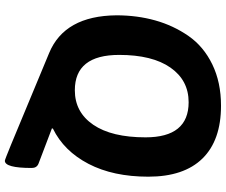

<svg xmlns="http://www.w3.org/2000/svg" viewBox="-88 -658 908 771"><g transform="rotate(90 365.5 -272.0)"><path d="M404 -706Q543 -706 616 -631.5Q689 -557 689 -414Q689 -273 637.5 -174Q586 -75 496 -31L495 -27L637 27Q654 34 654 54Q654 162 625 162Q621 162 562.5 138Q504 114 384.5 64Q265 14 192 -16Q43 -78 41 -286Q41 -369 61.5 -442Q82 -515 124 -575.5Q166 -636 238 -671Q310 -706 404 -706ZM390 -576Q302 -576 251 -503Q200 -430 200 -297Q200 -119 342 -119Q430 -119 480.5 -193Q531 -267 531 -403Q531 -576 390 -576Z"/></g></svg>

Font: Asap
Style: Bold Italic
Weight: 700
Italic angle: -6°
Designer: Pablo Cosgaya
Foundry: Pablo Cosgaya
Version: Version 1.007;PS 001.007;hotconv 1.0.70;makeotf.lib2.5.58329